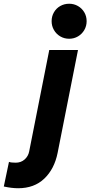

<svg xmlns="http://www.w3.org/2000/svg" viewBox="-140 -794 485 1031"><path d="M-119.6 207.5 -91.8 75.2Q-82 79.6 -55.7 79.6Q-27.3 79.6 -7.8 62.3Q11.7 44.9 16.6 19.5L124.5 -525.4H278.8L169.4 26.9Q151.9 113.8 97.7 165.3Q43.5 216.8 -42.5 216.8Q-77.1 216.8 -119.6 207.5ZM137.2 -680.2Q137.2 -706.5 149.7 -728Q162.1 -749.5 183.6 -761.7Q205.1 -773.9 231.4 -773.9Q257.3 -773.9 278.8 -761.5Q300.3 -749 312.7 -727.8Q325.2 -706.5 325.2 -680.2Q325.2 -654.3 312.7 -632.8Q300.3 -611.3 278.8 -598.6Q257.3 -585.9 231.4 -585.9Q205.1 -585.9 183.6 -598.6Q162.1 -611.3 149.7 -632.8Q137.2 -654.3 137.2 -680.2Z"/></svg>

Font: Reddit Sans Fudge ExBold Italic
Style: Regular
Weight: 800
Italic angle: -11.25°
Designer: Stephen Hutchings
Version: Version 1.013